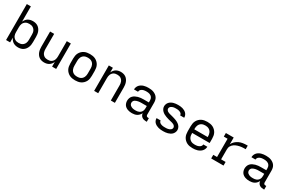

<svg xmlns="http://www.w3.org/2000/svg" viewBox="149 -2063 5103 3398"><g transform="rotate(30 2700.0 -363.5)"><path d="M336 8Q309 8 283.5 2Q258 -4 236 -17.5Q214 -31 197.5 -52Q181 -73 171 -97V0H88V-735H171V-423Q181 -447 197.5 -468Q214 -489 236 -502.5Q258 -516 283.5 -522Q309 -528 336 -528Q363 -528 389.5 -521.5Q416 -515 438.5 -500Q461 -485 477.5 -463Q494 -441 503.5 -416Q513 -391 516.5 -364Q520 -337 520 -310V-210Q520 -183 516.5 -156Q513 -129 503.5 -104Q494 -79 477.5 -57Q461 -35 438.5 -20Q416 -5 389.5 1.5Q363 8 336 8ZM304 -66Q323 -66 341.5 -69.5Q360 -73 376 -82.5Q392 -92 404.5 -106Q417 -120 424.5 -137Q432 -154 434.5 -172.5Q437 -191 437 -210V-310Q437 -329 434.5 -347.5Q432 -366 424.5 -383Q417 -400 404.5 -414Q392 -428 376 -437.5Q360 -447 341.5 -450.5Q323 -454 304 -454Q285 -454 266.5 -450.5Q248 -447 232 -437.5Q216 -428 203.5 -414Q191 -400 183.5 -383Q176 -366 173.5 -347.5Q171 -329 171 -310V-210Q171 -191 173.5 -172.5Q176 -154 183.5 -137Q191 -120 203.5 -106Q216 -92 232 -82.5Q248 -73 266.5 -69.5Q285 -66 304 -66Z M868 8Q842 8 815.5 1.5Q789 -5 767 -20Q745 -35 729 -57.5Q713 -80 704 -105Q695 -130 691.5 -156.5Q688 -183 688 -210V-520H771V-210Q771 -192 773.5 -173.5Q776 -155 783 -138Q790 -121 802 -106.5Q814 -92 829.5 -82.5Q845 -73 863.5 -69.5Q882 -66 900 -66Q918 -66 936.5 -69.5Q955 -73 970.5 -82.5Q986 -92 998 -106.5Q1010 -121 1017 -138Q1024 -155 1026.5 -173.5Q1029 -192 1029 -210V-520H1112V0H1029V-96Q1019 -72 1003 -51.5Q987 -31 965.5 -17.5Q944 -4 919 2Q894 8 868 8Z M1500 8Q1471 8 1441.5 3Q1412 -2 1386 -15Q1360 -28 1338.5 -49Q1317 -70 1303.5 -96Q1290 -122 1285 -151.5Q1280 -181 1280 -210V-310Q1280 -339 1285 -368.5Q1290 -398 1303.5 -424Q1317 -450 1338.5 -471Q1360 -492 1386 -505Q1412 -518 1441.5 -523Q1471 -528 1500 -528Q1529 -528 1558.5 -523Q1588 -518 1614 -505Q1640 -492 1661.5 -471Q1683 -450 1696.5 -424Q1710 -398 1715 -368.5Q1720 -339 1720 -310V-210Q1720 -181 1715 -151.5Q1710 -122 1696.5 -96Q1683 -70 1661.5 -49Q1640 -28 1614 -15Q1588 -2 1558.5 3Q1529 8 1500 8ZM1500 -66Q1519 -66 1537.5 -69.5Q1556 -73 1573 -82Q1590 -91 1602.5 -105Q1615 -119 1623 -136.5Q1631 -154 1634 -172.5Q1637 -191 1637 -210V-310Q1637 -329 1634 -347.5Q1631 -366 1623 -383.5Q1615 -401 1602.5 -415Q1590 -429 1573 -438Q1556 -447 1537.5 -450.5Q1519 -454 1500 -454Q1481 -454 1462.5 -450.5Q1444 -447 1427 -438Q1410 -429 1397.5 -415Q1385 -401 1377 -383.5Q1369 -366 1366 -347.5Q1363 -329 1363 -310V-210Q1363 -191 1366 -172.5Q1369 -154 1377 -136.5Q1385 -119 1397.5 -105Q1410 -91 1427 -82Q1444 -73 1462.5 -69.5Q1481 -66 1500 -66Z M1888 0V-520H1971V-424Q1981 -448 1997 -468.5Q2013 -489 2034.5 -502.5Q2056 -516 2081 -522Q2106 -528 2132 -528Q2158 -528 2184.5 -521.5Q2211 -515 2233 -500Q2255 -485 2271 -462.5Q2287 -440 2296 -415Q2305 -390 2308.5 -363.5Q2312 -337 2312 -310V0H2229V-310Q2229 -328 2226.5 -346.5Q2224 -365 2217 -382Q2210 -399 2198 -413.5Q2186 -428 2170.5 -437.5Q2155 -447 2136.5 -450.5Q2118 -454 2100 -454Q2082 -454 2063.5 -450.5Q2045 -447 2029.5 -437.5Q2014 -428 2002 -413.5Q1990 -399 1983 -382Q1976 -365 1973.5 -346.5Q1971 -328 1971 -310V0Z M2664 8Q2641 8 2619 5Q2597 2 2576 -5.5Q2555 -13 2536 -26Q2517 -39 2504.5 -57.5Q2492 -76 2486 -98Q2480 -120 2480 -142Q2480 -169 2489 -195.5Q2498 -222 2517 -242Q2536 -262 2561 -274.5Q2586 -287 2612.5 -294.5Q2639 -302 2666.5 -304.5Q2694 -307 2721 -307H2829V-347Q2829 -363 2825 -378.5Q2821 -394 2812 -407.5Q2803 -421 2790 -430.5Q2777 -440 2762 -445Q2747 -450 2731 -452Q2715 -454 2699 -454Q2685 -454 2670.5 -453Q2656 -452 2642.5 -449Q2629 -446 2616 -440Q2603 -434 2592.5 -425Q2582 -416 2575.5 -403Q2569 -390 2569 -376V-375H2486V-377Q2486 -401 2495 -424.5Q2504 -448 2520 -466Q2536 -484 2557.5 -496.5Q2579 -509 2602.5 -516Q2626 -523 2650 -525.5Q2674 -528 2699 -528Q2725 -528 2751.5 -524.5Q2778 -521 2802.5 -511.5Q2827 -502 2849 -486Q2871 -470 2885.5 -448Q2900 -426 2906 -400Q2912 -374 2912 -347V-104Q2912 -97 2914.5 -89Q2917 -81 2922.5 -75.5Q2928 -70 2935.5 -68Q2943 -66 2951 -66H2968V8H2951Q2929 8 2908 3Q2887 -2 2869.5 -14.5Q2852 -27 2841.5 -47Q2831 -67 2830 -88Q2819 -65 2801.5 -45.5Q2784 -26 2762 -14Q2740 -2 2714.5 3Q2689 8 2664 8ZM2695 -66Q2713 -66 2730 -68.5Q2747 -71 2763 -78Q2779 -85 2792 -96.5Q2805 -108 2813.5 -123Q2822 -138 2825.5 -155Q2829 -172 2829 -189V-234H2721Q2705 -234 2688 -233Q2671 -232 2655 -228.5Q2639 -225 2623 -220Q2607 -215 2593.5 -206Q2580 -197 2571.5 -182Q2563 -167 2563 -150Q2563 -136 2568.5 -122Q2574 -108 2585 -98Q2596 -88 2609.5 -81.5Q2623 -75 2637 -71.5Q2651 -68 2666 -67Q2681 -66 2695 -66Z M3299 8Q3275 8 3251.5 6Q3228 4 3205 -2Q3182 -8 3160.5 -19Q3139 -30 3122 -46Q3105 -62 3095.5 -84.5Q3086 -107 3086 -131V-135H3169V-134Q3169 -120 3176.5 -108Q3184 -96 3195 -88.5Q3206 -81 3219 -76.5Q3232 -72 3245 -69.5Q3258 -67 3271.5 -66.5Q3285 -66 3299 -66Q3313 -66 3326.5 -66.5Q3340 -67 3353.5 -70Q3367 -73 3380 -77.5Q3393 -82 3404 -90Q3415 -98 3422.5 -110.5Q3430 -123 3430 -136Q3430 -153 3419 -167.5Q3408 -182 3393.5 -190Q3379 -198 3362.5 -202.5Q3346 -207 3329 -211H3328Q3303 -217 3277.5 -224Q3252 -231 3227.5 -240Q3203 -249 3180 -261.5Q3157 -274 3138 -292Q3119 -310 3107.5 -334Q3096 -358 3096 -384Q3096 -407 3104.5 -429.5Q3113 -452 3129 -469.5Q3145 -487 3165.5 -498.5Q3186 -510 3208.5 -516.5Q3231 -523 3254.5 -525.5Q3278 -528 3301 -528Q3324 -528 3347 -526Q3370 -524 3392.5 -517.5Q3415 -511 3435.5 -500Q3456 -489 3472 -472.5Q3488 -456 3497 -434.5Q3506 -413 3506 -390V-385H3423V-387Q3423 -400 3416.5 -411.5Q3410 -423 3399.5 -430.5Q3389 -438 3377 -442.5Q3365 -447 3352.5 -450Q3340 -453 3327 -453.5Q3314 -454 3301 -454Q3288 -454 3275 -453.5Q3262 -453 3249 -450Q3236 -447 3224 -442Q3212 -437 3201.5 -429Q3191 -421 3184.5 -409Q3178 -397 3178 -384Q3178 -368 3188 -354Q3198 -340 3211.5 -332Q3225 -324 3240.5 -319.5Q3256 -315 3271.5 -311Q3287 -307 3303 -303Q3319 -299 3334 -294.5Q3349 -290 3364.5 -285Q3380 -280 3395 -274Q3410 -268 3424 -260.5Q3438 -253 3451 -244Q3464 -235 3475.5 -223Q3487 -211 3495 -197.5Q3503 -184 3507.5 -168.5Q3512 -153 3512 -136Q3512 -113 3502.5 -90Q3493 -67 3476.5 -49.5Q3460 -32 3438.5 -21Q3417 -10 3394 -3.5Q3371 3 3347 5.5Q3323 8 3299 8Z M3900 8Q3871 8 3841.5 3Q3812 -2 3786 -15Q3760 -28 3738.5 -49Q3717 -70 3703.5 -96Q3690 -122 3685 -151.5Q3680 -181 3680 -210V-310Q3680 -339 3685 -368.5Q3690 -398 3703.5 -424Q3717 -450 3738.5 -471Q3760 -492 3786 -505Q3812 -518 3841.5 -523Q3871 -528 3900 -528Q3929 -528 3958.5 -523Q3988 -518 4014 -505Q4040 -492 4061.5 -471Q4083 -450 4096.5 -424Q4110 -398 4115 -368.5Q4120 -339 4120 -310V-223H3763V-210Q3763 -191 3766 -172Q3769 -153 3777 -136Q3785 -119 3798 -105Q3811 -91 3827.5 -82Q3844 -73 3862.5 -69.5Q3881 -66 3900 -66Q3915 -66 3929.5 -67Q3944 -68 3958 -71Q3972 -74 3985 -80Q3998 -86 4009.5 -95Q4021 -104 4028 -117.5Q4035 -131 4035 -145H4118Q4117 -120 4107.5 -96.5Q4098 -73 4081.5 -55Q4065 -37 4043.5 -24.5Q4022 -12 3998.5 -4.5Q3975 3 3950 5.5Q3925 8 3900 8ZM3763 -297H4037V-310Q4037 -329 4034 -347.5Q4031 -366 4023 -383.5Q4015 -401 4002.5 -415Q3990 -429 3973 -438Q3956 -447 3937.5 -450.5Q3919 -454 3900 -454Q3881 -454 3862.5 -450.5Q3844 -447 3827 -438Q3810 -429 3797.5 -415Q3785 -401 3777 -383.5Q3769 -366 3766 -347.5Q3763 -329 3763 -310Z M4280 0V-74H4357V-447H4280V-520H4440V-381Q4456 -418 4486 -446Q4516 -474 4552.5 -491Q4589 -508 4629 -514Q4669 -520 4709 -520H4727V-447H4709Q4691 -447 4673 -446Q4655 -445 4637.5 -443Q4620 -441 4602.5 -437Q4585 -433 4567.5 -427.5Q4550 -422 4534 -414.5Q4518 -407 4503.5 -397Q4489 -387 4476.5 -373.5Q4464 -360 4455.5 -344.5Q4447 -329 4443.5 -311.5Q4440 -294 4440 -276V-74H4532V0Z M5064 8Q5041 8 5019 5Q4997 2 4976 -5.5Q4955 -13 4936 -26Q4917 -39 4904.5 -57.5Q4892 -76 4886 -98Q4880 -120 4880 -142Q4880 -169 4889 -195.5Q4898 -222 4917 -242Q4936 -262 4961 -274.5Q4986 -287 5012.5 -294.5Q5039 -302 5066.5 -304.5Q5094 -307 5121 -307H5229V-347Q5229 -363 5225 -378.5Q5221 -394 5212 -407.5Q5203 -421 5190 -430.5Q5177 -440 5162 -445Q5147 -450 5131 -452Q5115 -454 5099 -454Q5085 -454 5070.5 -453Q5056 -452 5042.5 -449Q5029 -446 5016 -440Q5003 -434 4992.5 -425Q4982 -416 4975.5 -403Q4969 -390 4969 -376V-375H4886V-377Q4886 -401 4895 -424.5Q4904 -448 4920 -466Q4936 -484 4957.5 -496.5Q4979 -509 5002.5 -516Q5026 -523 5050 -525.5Q5074 -528 5099 -528Q5125 -528 5151.5 -524.5Q5178 -521 5202.5 -511.5Q5227 -502 5249 -486Q5271 -470 5285.5 -448Q5300 -426 5306 -400Q5312 -374 5312 -347V-104Q5312 -97 5314.5 -89Q5317 -81 5322.5 -75.5Q5328 -70 5335.5 -68Q5343 -66 5351 -66H5368V8H5351Q5329 8 5308 3Q5287 -2 5269.5 -14.5Q5252 -27 5241.5 -47Q5231 -67 5230 -88Q5219 -65 5201.5 -45.5Q5184 -26 5162 -14Q5140 -2 5114.5 3Q5089 8 5064 8ZM5095 -66Q5113 -66 5130 -68.5Q5147 -71 5163 -78Q5179 -85 5192 -96.5Q5205 -108 5213.5 -123Q5222 -138 5225.5 -155Q5229 -172 5229 -189V-234H5121Q5105 -234 5088 -233Q5071 -232 5055 -228.5Q5039 -225 5023 -220Q5007 -215 4993.5 -206Q4980 -197 4971.5 -182Q4963 -167 4963 -150Q4963 -136 4968.5 -122Q4974 -108 4985 -98Q4996 -88 5009.5 -81.5Q5023 -75 5037 -71.5Q5051 -68 5066 -67Q5081 -66 5095 -66Z"/></g></svg>

Font: R Plex Mono
Style: Regular
Weight: 400
Monospace: yes
Designer: Belleve Invis
Foundry: Belleve Invis
Version: Version 31.8.0